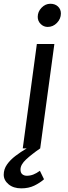

<svg xmlns="http://www.w3.org/2000/svg" viewBox="-61 -793 366 1026"><path d="M153.8 0H60.6L135.9 -557.8H229.5ZM193.8 -649.1Q172.3 -649.1 156.5 -664.7Q140.6 -680.3 140.6 -702.9Q140.6 -730.5 161 -751.7Q181.4 -772.9 208.2 -772.9Q233.1 -772.9 248.7 -758.3Q264.4 -743.6 264.4 -721.1Q264.4 -692.5 243.4 -670.8Q222.5 -649.1 193.8 -649.1ZM52.8 213.5Q10.8 213.5 -15.2 191.8Q-41.1 170.1 -41.1 140.5Q-41.1 111.3 -23.8 86.4Q-6.4 61.4 21.8 40Q50 18.5 81.7 0L126.8 -26.1L153.8 0Q109.1 30.6 78.8 58.6Q48.5 86.7 48.5 112.6Q48.5 130.6 58.4 138.4Q68.3 146.2 82 146.2Q99.9 146.2 116.5 139.9Q133.1 133.5 152.2 119.8L174.2 164.9Q152.4 184.3 122.3 198.9Q92.1 213.5 52.8 213.5Z"/></svg>

Font: Merriweather Sans Variable Regular
Style: Italic
Weight: 300
Italic angle: -8°
Designer: Eben Sorkin
Foundry: Eben Sorkin
Version: Version 2.001